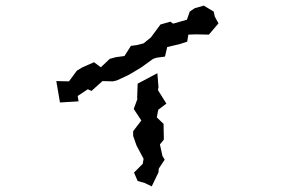

<svg xmlns="http://www.w3.org/2000/svg" viewBox="-20 -610 1040 682"><path d="M180 -322 193 -246 259 -250 256 -269 292 -293 305 -287 344 -322 381 -321 394 -324 412 -332 439 -345 481 -370 524 -401 536 -405 566 -409 574 -443 617 -453 645 -462 649 -487 675 -488 722 -487 756 -527 743 -551 739 -569 704 -590 672 -581 654 -569 644 -540 595 -526 585 -533 550 -523 516 -477 490 -456 467 -450 445 -447 422 -411 392 -407 370 -401 338 -371 314 -389 273 -371 253 -359 225 -321ZM453 -127 465 -93 490 -46 487 -28 456 3 469 33 494 40 519 52 543 2 544 -11 565 -43 557 -56 548 -97 562 -114 561 -170 537 -193 542 -220 571 -242 541 -290 543 -300 539 -350 492 -325 469 -313 467 -259 469 -261 455 -223 482 -182 453 -144Z"/></svg>

Font: チョークS
Style: Regular
Weight: 400
Designer: [Stick] Fontworks Inc.
Foundry: [Stick] Fontworks Inc.
Version: Version 1.200;FEAKit 1.0